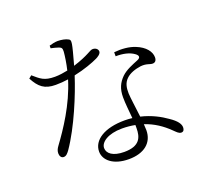

<svg xmlns="http://www.w3.org/2000/svg" viewBox="-136 -955 1273 1168"><g transform="rotate(-20 500.0 -371.0)"><path d="M616 -141V-121C616 -61 598 -10 497 -10C424 -10 389 -39 389 -74C389 -111 439 -149 532 -149C562 -149 590 -146 616 -141ZM646 -575C692 -576 734 -567 763 -546C783 -532 786 -517 762 -507C726 -492 682 -476 652 -447C620 -415 603 -380 603 -325C603 -283 609 -235 613 -187C597 -189 580 -190 563 -190C434 -190 353 -139 353 -64C353 -9 407 41 509 41C608 41 668 -8 668 -89L666 -128C727 -108 776 -74 818 -33C835 -17 847 -2 863 -2C878 -2 884 -13 884 -29C884 -50 868 -75 823 -105C784 -133 729 -163 661 -179C654 -240 644 -307 643 -336C642 -373 648 -403 672 -426C695 -449 732 -461 768 -466C809 -470 823 -456 843 -456C860 -456 869 -468 869 -488C869 -524 840 -563 782 -586C743 -602 694 -606 646 -601ZM291 -756C306 -753 325 -748 340 -743C357 -737 360 -730 359 -709C357 -683 350 -635 340 -594C316 -589 286 -584 257 -584C188 -584 167 -605 124 -642L106 -627C139 -565 172 -536 245 -536C271 -536 299 -538 326 -542C281 -394 193 -265 133 -183C121 -167 116 -154 116 -139C116 -124 123 -107 140 -107C157 -107 167 -120 179 -136C262 -256 337 -441 372 -551C439 -565 498 -587 529 -602C539 -607 563 -620 563 -637C563 -650 551 -664 529 -664C510 -664 491 -639 389 -607C427 -745 430 -759 414 -768C397 -778 369 -783 346 -783C329 -783 308 -778 291 -773Z"/></g></svg>

Font: Noto Serif CJK TC Light
Style: Regular
Weight: 300
Designer: Ryoko NISHIZUKA 西塚涼子 (kana & ideographs); Frank Grießhammer (Latin, Greek & Cyrillic); Wenlong ZHANG 张文龙 (bopomofo); San
Foundry: Adobe
Version: Version 2.001;hotconv 1.1.0;makeotfexe 2.6.0